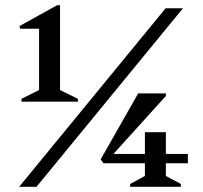

<svg xmlns="http://www.w3.org/2000/svg" viewBox="-20 -722 786 742"><path d="M63 -329V-340L131 -374V-611H58L55 -621L201 -702H212V-374L281 -340V-329ZM54 0 620 -690H687L121 0ZM380 -91 369 -106 514 -361H621V-351L401 -108L398 -93ZM380 -91 397 -127H706V-91ZM483 0V-11L540 -42V-211H621V-42L679 -11V0Z"/></svg>

Font: Platypi Light Medium
Style: Regular
Weight: 500
Version: Version 1.200